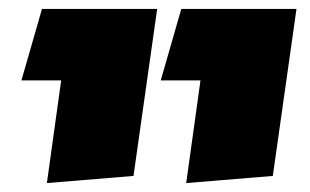

<svg xmlns="http://www.w3.org/2000/svg" viewBox="-20 -591 694 430"><path d="M429 -411H340L386 -571H644L591 -197L397 -181ZM117 -411H28L74 -571H332L279 -197L85 -181Z"/></svg>

Font: FiraGO Heavy
Style: Italic
Weight: 900
Italic angle: -8°
Designer: bBox Type GmbH
Foundry: bBox Type GmbH
Version: Version 1.001